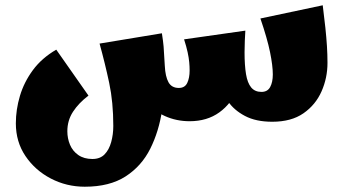

<svg xmlns="http://www.w3.org/2000/svg" viewBox="-20 -450 1300 727"><path d="M301 257Q232 257 172.5 226Q113 195 76.5 141Q40 87 40 17Q40 -35 55.5 -87Q71 -139 104.5 -184.5Q138 -230 193 -262L315 -88Q278 -60 256.5 -27Q235 6 235 47Q235 74 245 98Q255 122 276.5 137Q298 152 330 152Q359 152 376 134.5Q393 117 401 88Q409 59 409 27Q409 -63 393.5 -136Q378 -209 357 -285L593 -324Q598 -292 599.5 -273.5Q601 -255 602 -233Q603 -225 603 -217Q603 -209 604 -201Q606 -116 594 -34.5Q582 47 549 113Q516 179 455.5 218Q395 257 301 257ZM698 9Q648 9 604.5 -10.5Q561 -30 534 -72Q507 -114 507 -183L604 -201Q606 -160 618 -138.5Q630 -117 657 -117Q680 -117 689 -136Q698 -155 698 -183Q698 -198 696.5 -214.5Q695 -231 690.5 -252Q686 -273 677 -301L909 -334Q908 -321 907 -296.5Q906 -272 906 -252Q906 -176 881.5 -117Q857 -58 810.5 -24.5Q764 9 698 9ZM1011 11Q949 11 907.5 -11Q866 -33 843.5 -66Q821 -99 814 -132L906 -252Q906 -203 911.5 -169.5Q917 -136 931 -119Q945 -102 970 -102Q993 -102 1003 -120.5Q1013 -139 1013 -168Q1013 -201 1002.5 -252.5Q992 -304 966 -380L1202 -430Q1208 -383 1212 -345Q1216 -307 1218 -275Q1220 -243 1220 -212Q1220 -155 1197.5 -104Q1175 -53 1129 -21Q1083 11 1011 11Z"/></svg>

Font: Marhey Light
Style: Regular
Weight: 300
Designer: Nur Syamsi & Bustanul Arifin
Foundry: Namelatype
Version: Version 1.000